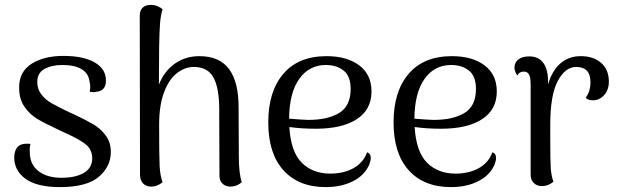

<svg xmlns="http://www.w3.org/2000/svg" viewBox="-20 -750 2533 783"><path d="M38 -108Q38 -133 50 -148.5Q62 -164 88 -164Q98 -164 104 -163Q101 -151 101 -139Q101 -128 102 -121Q104 -77 138.5 -51Q173 -25 231 -25Q288 -25 322 -45Q356 -65 356 -104Q356 -140 330 -161Q304 -182 248 -207L216 -222Q160 -248 130.5 -266Q101 -284 79.5 -315Q58 -346 58 -393Q58 -458 109 -490Q160 -522 238 -522Q320 -522 366 -495.5Q412 -469 412 -422Q412 -380 375 -376Q365 -374 362 -374Q356 -374 346 -376Q348 -388 348 -396Q348 -409 345 -418Q341 -451 312.5 -468Q284 -485 235 -485Q190 -485 161 -468.5Q132 -452 132 -416Q132 -386 149 -364.5Q166 -343 189.5 -329.5Q213 -316 261 -293L283 -283Q332 -260 361.5 -242.5Q391 -225 411.5 -197Q432 -169 432 -130Q432 -71 383 -29Q334 13 224 13Q131 13 84.5 -20.5Q38 -54 38 -108Z M966 -7Q946 11 920 11Q900 11 887.5 -1Q875 -13 875 -33L874 -303Q874 -391 850.5 -434Q827 -477 770 -477Q735 -477 702.5 -452.5Q670 -428 649.5 -375Q629 -322 629 -241Q629 -112 631 -73Q633 -34 643 -7Q622 11 597 11Q576 11 563.5 -2Q551 -15 551 -37L550 -686Q550 -708 562 -719Q574 -730 595 -730Q610 -730 623 -724.5Q636 -719 643 -712Q635 -687 632.5 -652.5Q630 -618 629 -556L628 -405Q650 -460 693 -490.5Q736 -521 793 -521Q875 -521 914 -468.5Q953 -416 953 -313L954 -114Q954 -42 966 -7Z M1492 -106Q1492 -96 1486 -79Q1467 -35 1419.5 -11Q1372 13 1308 13Q1198 13 1136 -55.5Q1074 -124 1074 -251Q1074 -377 1135.5 -449Q1197 -521 1312 -521Q1395 -521 1445 -483.5Q1495 -446 1495 -377Q1495 -303 1435 -264Q1375 -225 1268 -225Q1209 -225 1160 -232Q1166 -131 1210.5 -86.5Q1255 -42 1327 -42Q1382 -42 1422 -64.5Q1462 -87 1477 -129Q1492 -124 1492 -106ZM1159 -266Q1207 -262 1237 -261Q1317 -261 1363.5 -289.5Q1410 -318 1410 -387Q1410 -440 1381 -462.5Q1352 -485 1309 -485Q1241 -485 1200.5 -428.5Q1160 -372 1159 -266Z M2003 -106Q2003 -96 1997 -79Q1978 -35 1930.5 -11Q1883 13 1819 13Q1709 13 1647 -55.5Q1585 -124 1585 -251Q1585 -377 1646.5 -449Q1708 -521 1823 -521Q1906 -521 1956 -483.5Q2006 -446 2006 -377Q2006 -303 1946 -264Q1886 -225 1779 -225Q1720 -225 1671 -232Q1677 -131 1721.5 -86.5Q1766 -42 1838 -42Q1893 -42 1933 -64.5Q1973 -87 1988 -129Q2003 -124 2003 -106ZM1670 -266Q1718 -262 1748 -261Q1828 -261 1874.5 -289.5Q1921 -318 1921 -387Q1921 -440 1892 -462.5Q1863 -485 1820 -485Q1752 -485 1711.5 -428.5Q1671 -372 1670 -266Z M2463 -417Q2463 -384 2444 -362.5Q2425 -341 2399 -341Q2377 -341 2369 -351Q2380 -368 2384 -382.5Q2388 -397 2388 -415Q2388 -477 2330 -477Q2285 -477 2254.5 -419.5Q2224 -362 2224 -241V-187Q2224 -97 2226 -65Q2228 -33 2237 -9Q2216 9 2190 9Q2170 9 2157 -3.5Q2144 -16 2144 -38V-406Q2144 -434 2137.5 -446Q2131 -458 2116 -458Q2097 -458 2090 -442Q2078 -459 2078 -474Q2078 -495 2094 -507.5Q2110 -520 2138 -520Q2177 -520 2196.5 -492.5Q2216 -465 2215 -411V-406Q2232 -463 2266 -492Q2300 -521 2348 -521Q2400 -521 2431.5 -493.5Q2463 -466 2463 -417Z"/></svg>

Font: Arima Madurai
Style: Regular
Weight: 400
Designer: Joana Correia and Natanael Gama
Foundry: NDISCOVER
Version: Version 1.020